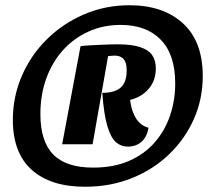

<svg xmlns="http://www.w3.org/2000/svg" viewBox="-20 -700 797 732"><path d="M304 12Q173 12 101 -52.5Q29 -117 29 -243Q29 -331 63 -410Q97 -489 158 -549.5Q219 -610 300 -645Q381 -680 474 -680Q602 -680 677.5 -611Q753 -542 753 -410Q753 -323 719.5 -247Q686 -171 625.5 -112.5Q565 -54 483 -21Q401 12 304 12ZM335 -61Q415 -61 474 -87.5Q533 -114 571.5 -159Q610 -204 629 -261.5Q648 -319 648 -382Q648 -492 593 -548.5Q538 -605 440 -605Q373 -605 317 -579.5Q261 -554 220 -508.5Q179 -463 156.5 -401Q134 -339 134 -265Q134 -161 183 -111Q232 -61 335 -61ZM467 -141Q442 -141 422.5 -157.5Q403 -174 389.5 -218.5Q376 -263 370 -346Q417 -346 440 -366Q463 -386 463 -432Q463 -461 451.5 -474.5Q440 -488 417 -488Q412 -488 408 -487.5Q404 -487 392 -486L333 -150H217L287 -524Q302 -526 320.5 -527Q339 -528 359 -529Q379 -530 397.5 -530.5Q416 -531 429 -531Q482 -531 514 -520.5Q546 -510 560 -490Q574 -470 574 -439Q574 -393 547 -361.5Q520 -330 476 -319Q480 -288 489.5 -266Q499 -244 513 -231Q527 -218 546 -213Q541 -179 520 -160Q499 -141 467 -141Z"/></svg>

Font: Sansita Swashed Light Black
Style: Regular
Weight: 900
Version: Version 1.003